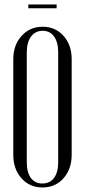

<svg xmlns="http://www.w3.org/2000/svg" viewBox="-20 -826 378 854"><path d="M231.9 -806.2V-789.1H106V-806.2ZM39.1 -137.2V-563Q39.1 -625 75.7 -666Q112.3 -707 169.9 -707Q226.6 -707 262.7 -666.3Q298.8 -625.5 298.8 -563V-137.2Q298.8 -74.2 262.5 -33.2Q226.1 7.8 168.9 7.8Q111.8 7.8 75.4 -33.2Q39.1 -74.2 39.1 -137.2ZM99.1 -592.8V-104Q99.1 -59.6 117.2 -34.7Q135.3 -9.8 168.9 -9.8Q202.1 -9.8 220.5 -34.9Q238.8 -60.1 238.8 -104V-592.8Q238.8 -637.7 220.7 -663.3Q202.6 -689 169.9 -689Q136.7 -689 117.9 -663.1Q99.1 -637.2 99.1 -592.8Z"/></svg>

Font: Moniqa Narrow Heading
Style: Regular
Weight: 400
Width: 4
Designer: Rajesh Rajput
Foundry: Rajesh Rajput
Version: Version 1.000